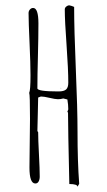

<svg xmlns="http://www.w3.org/2000/svg" viewBox="-20 -691 401 722"><path d="M271.5 11.2 277.8 0Q271.5 -82.5 271.5 -198.2Q271.5 -281.2 265.1 -431.6Q258.8 -581.1 258.8 -665L250 -668.5Q241.2 -670.9 240.7 -670.9Q234.4 -670.9 229 -666.3Q223.6 -661.6 223.6 -655.8Q223.6 -612.8 230.5 -518.1Q236.8 -429.2 236.8 -379.9Q236.8 -361.8 228.5 -354.5Q220.2 -347.2 200.7 -347.2H197.3Q120.6 -347.2 120.6 -358.9Q120.6 -406.2 122.6 -480Q124.5 -552.7 124.5 -603Q124.5 -661.1 104.5 -661.1Q97.7 -661.1 92.5 -655.3Q87.4 -649.4 87.4 -642.1Q87.4 -608.4 91.3 -525.4Q94.7 -452.1 94.7 -408.2Q94.7 -351.1 89.8 -341.8Q92.8 -335.4 92.8 -244.1L91.8 -152.8L90.8 -61Q90.8 -1 112.8 -1Q121.1 -1 125.2 -8.5Q129.4 -16.1 129.4 -26.9Q129.4 -54.7 126.5 -110.4Q123.5 -166 123.5 -193.8L120.6 -198.2Q120.6 -219.7 122.1 -261.2Q123.5 -303.2 123.5 -324.2L133.8 -328.1Q145.5 -328.1 165.5 -323.2Q188 -317.9 197.8 -317.9Q209 -317.9 217.8 -320.8L233.4 -316.9Q236.8 -296.9 236.8 -279.8L233.4 -271L235.8 -267.1Q235.8 -210.4 240.7 1Q271 1 271.5 11.2ZM210.4 -358.9 208.5 -360.8V-358.9Z"/></svg>

Font: Amatica SC
Style: Regular
Weight: 400
Version: Version 2.000